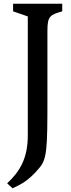

<svg xmlns="http://www.w3.org/2000/svg" viewBox="-20 -767 384 1032"><path d="M129.4 -39.1C129.4 82.5 87.9 153.8 18.6 218.3L47.4 245.1C79.6 228.5 127 214.4 193.8 132.8C232.4 85.9 234.9 26.9 234.9 -226.6V-603.5C234.9 -681.6 251 -687.5 314.5 -706.1V-747.1H50.3V-706.1L129.4 -678.7Z"/></svg>

Font: Donegal One
Style: Regular
Weight: 400
Designer: Gary Lonergan
Foundry: Sorkin Type Co.
Version: Version 1.004